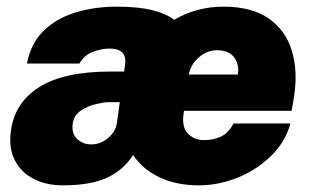

<svg xmlns="http://www.w3.org/2000/svg" viewBox="-20 -547 932 577"><path d="M168.5 10Q120 10 82 -9Q44 -28 24.8 -64.8Q5.5 -101.5 13 -155Q24.5 -239 98.2 -285.5Q172 -332 313 -332H353L356 -354Q362.5 -402.5 305 -401Q285 -400.5 259.8 -391.5Q234.5 -382.5 218.5 -356H61Q72.5 -417 111.5 -454.8Q150.5 -492.5 207.8 -509.8Q265 -527 331.5 -527Q394.5 -527 436.5 -516.8Q478.5 -506.5 503.5 -487.5Q535.5 -506.5 572.8 -516.8Q610 -527 651.5 -527Q736 -527 786.8 -492Q837.5 -457 856.5 -396.2Q875.5 -335.5 864 -259L856.5 -214H533Q524.5 -167.5 543.5 -146.8Q562.5 -126 594 -126Q620.5 -126 643 -136Q665.5 -146 682 -176H853Q836.5 -118.5 793 -76.8Q749.5 -35 692.5 -12.5Q635.5 10 578 10Q510 10 459.5 -14Q409 -38 380 -81Q352 -37 302.8 -13.5Q253.5 10 168.5 10ZM547.5 -323H695Q699.5 -352.5 684 -374.2Q668.5 -396 631.5 -396Q602 -396 577.2 -374.2Q552.5 -352.5 547.5 -323ZM254 -113Q282 -113 304.2 -131.8Q326.5 -150.5 331 -175L340 -240H308.5Q293.5 -240 268.5 -234.2Q243.5 -228.5 222.8 -214.5Q202 -200.5 198.5 -175Q194.5 -146 211.8 -129.5Q229 -113 254 -113Z"/></svg>

Font: Public Sans Black
Style: Italic
Weight: 900
Italic angle: -8°
Designer: The Public Sans project authors (U.S. Web Design System). Libre Franklin designed by Pablo Impallari and Rodrigo Fuenzal
Version: Version 1.007; ttfautohint (v1.8.1) -l 8 -r 50 -G 200 -x 14 